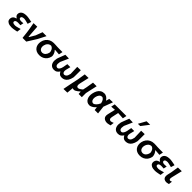

<svg xmlns="http://www.w3.org/2000/svg" viewBox="555 -2924 5254 5254"><g transform="rotate(45 3182.0 -297.0)"><path d="M225.5 10.5Q138 10.5 91 -13Q44 -36.5 29 -73Q14 -109.5 22.5 -147.5Q30 -184.5 48.8 -206.2Q67.5 -228 92 -239.8Q116.5 -251.5 141.5 -257.5L143.5 -268Q126.5 -275.5 109.2 -292Q92 -308.5 82.8 -333.5Q73.5 -358.5 80.5 -392Q92 -445.5 141.8 -477.8Q191.5 -510 298 -510Q314.5 -510 347.8 -505.2Q381 -500.5 420.5 -493Q460 -485.5 495.5 -478L462 -370.5Q402.5 -386.5 359.8 -395.8Q317 -405 305.5 -405Q257 -404.5 231.8 -393.2Q206.5 -382 201 -355.5Q195 -327.5 218.2 -310.8Q241.5 -294 289 -294Q309.5 -295 330 -296.5Q350.5 -298 369 -299.5L349 -203.5Q327.5 -204.5 308 -205.5Q288.5 -206.5 257.5 -208Q214.5 -208 186.5 -196.2Q158.5 -184.5 153 -156.5Q146.5 -127 169.2 -111Q192 -95 255 -94Q269 -94 298 -100.2Q327 -106.5 361.8 -116.2Q396.5 -126 428.5 -136.5L412.5 -19Q382.5 -12.5 347.8 -5.8Q313 1 280.5 5.8Q248 10.5 225.5 10.5Z M636 0Q631 -45.5 625.5 -94.8Q620 -144 615 -188.5L602.5 -277Q593 -331.5 583 -387.5Q573 -443.5 563.5 -498L704.5 -502Q709 -441.5 714.2 -365Q719.5 -288.5 724.5 -218.5L732 -137.5H743.5L840 -301.5Q858 -349.5 876.8 -399.2Q895.5 -449 914 -498H1066.5Q1051 -468 1031.5 -429.8Q1012 -391.5 993.2 -355Q974.5 -318.5 961.2 -293Q948 -267.5 945.5 -263.5Q903.5 -196.5 862 -130.5Q820.5 -64.5 780 0Z M1294.5 12.5Q1225 12.5 1176 -11.5Q1127 -35.5 1098.2 -76.8Q1069.5 -118 1061 -169.8Q1052.5 -221.5 1064 -277Q1078 -345.5 1116 -397Q1154 -448.5 1211.5 -477.2Q1269 -506 1342.5 -506Q1382 -506 1411.8 -504Q1441.5 -502 1473.2 -500Q1505 -498 1549.5 -498H1683.5L1659.5 -385Q1620.5 -388.5 1579.2 -391.8Q1538 -395 1494.5 -398L1492.5 -388.5Q1520.5 -363 1537.5 -327.2Q1554.5 -291.5 1560.8 -257.5Q1567 -223.5 1562.5 -203.5Q1548.5 -138.5 1511.5 -90Q1474.5 -41.5 1419 -14.5Q1363.5 12.5 1294.5 12.5ZM1298.5 -92.5Q1357 -95.5 1394 -135.2Q1431 -175 1443.5 -234.5Q1447.5 -252 1443 -277.5Q1438.5 -303 1425.8 -329.2Q1413 -355.5 1391.5 -375.5Q1370 -395.5 1339.5 -403Q1281 -400 1242.8 -361Q1204.5 -322 1192 -262.5Q1182.5 -218.5 1191 -180.5Q1199.5 -142.5 1226.2 -118.5Q1253 -94.5 1298.5 -92.5Z M1858.5 12.5Q1801.5 12.5 1759 -18.5Q1716.5 -49.5 1699.8 -111Q1683 -172.5 1702.5 -264.5Q1703.5 -269 1713.2 -295.5Q1723 -322 1737 -359.2Q1751 -396.5 1766 -435Q1781 -473.5 1792 -502L1933.5 -498Q1916.5 -459 1897.5 -415.8Q1878.5 -372.5 1860.2 -331.5Q1842 -290.5 1828 -258.5Q1810 -169.5 1828.2 -132Q1846.5 -94.5 1890.5 -92.5Q1926.5 -95 1950.8 -131.5Q1975 -168 1987 -223Q1993.5 -259.5 1999.2 -291.8Q2005 -324 2011.5 -359H2127.5Q2118.5 -321.5 2110 -287.8Q2101.5 -254 2092.5 -216.5Q2081.5 -165.5 2098.2 -130.2Q2115 -95 2154.5 -92.5Q2192 -94.5 2219.2 -125Q2246.5 -155.5 2263.5 -235.5Q2262.5 -265 2261 -310.2Q2259.5 -355.5 2258 -405.2Q2256.5 -455 2255 -498L2389 -502Q2389.5 -469 2389.5 -423.2Q2389.5 -377.5 2389.2 -333Q2389 -288.5 2388.2 -257.2Q2387.5 -226 2386.5 -221.5Q2368 -135 2334.5 -83.8Q2301 -32.5 2257 -10Q2213 12.5 2162.5 12.5Q2102 12.5 2068.5 -16.5Q2035 -45.5 2023 -79H2013.5Q1995.5 -45.5 1957.5 -16.5Q1919.5 12.5 1858.5 12.5Z M2415.5 196Q2425.5 142.5 2435.8 90Q2446 37.5 2458 -25L2510.5 -271Q2521 -339 2529.5 -391.8Q2538 -444.5 2546.5 -498L2690.5 -502Q2678.5 -448.5 2666.5 -396Q2654.5 -343.5 2641.5 -287L2627 -221Q2615 -163.5 2628.2 -132.8Q2641.5 -102 2686 -102Q2697 -102 2717.8 -111.8Q2738.5 -121.5 2762.2 -137.8Q2786 -154 2807 -174L2831 -286Q2840.5 -344 2848.8 -394.2Q2857 -444.5 2866 -498H3006Q2994 -443.5 2982.2 -391.5Q2970.5 -339.5 2955 -272L2930.5 -158Q2930.5 -119.5 2930.5 -82Q2930.5 -44.5 2930.5 0H2806Q2805 -20 2804 -40.8Q2803 -61.5 2802.5 -81.5H2791Q2767 -58.5 2738 -36.8Q2709 -15 2681.5 -1.2Q2654 12.5 2634.5 12.5Q2603.5 12.5 2580.5 2.5Q2576 52 2571.5 97.5Q2567 143 2562.5 192Z M3231.5 12.5Q3177 12.5 3139.5 -12Q3102 -36.5 3080.8 -77.8Q3059.5 -119 3055 -170.2Q3050.5 -221.5 3062 -275Q3076.5 -344.5 3106 -397.8Q3135.5 -451 3183.5 -481Q3231.5 -511 3301.5 -511Q3338.5 -511 3383.2 -485.5Q3428 -460 3460 -407.5H3470.5Q3476.5 -431.5 3483 -454.8Q3489.5 -478 3494.5 -498L3632 -503.5Q3607 -436 3581 -365.8Q3555 -295.5 3531.5 -232.5Q3538.5 -174 3545 -115.8Q3551.5 -57.5 3558.5 0H3427.5Q3425 -22.5 3422 -45.2Q3419 -68 3416 -91.5H3407Q3379.5 -55.5 3346.8 -32.5Q3314 -9.5 3283.8 1.5Q3253.5 12.5 3231.5 12.5ZM3274 -96.5Q3305 -100.5 3346 -137.8Q3387 -175 3422 -253Q3406.5 -327 3376.8 -363.2Q3347 -399.5 3314.5 -400.5Q3261 -398 3231 -358Q3201 -318 3190 -265.5Q3180.5 -222 3186.2 -184.2Q3192 -146.5 3213.8 -122.5Q3235.5 -98.5 3274 -96.5Z M3917 12.5Q3833.5 12.5 3788.2 -33Q3743 -78.5 3763 -171Q3775 -228 3788.5 -281.2Q3802 -334.5 3816.5 -396.5L3682.5 -385L3706 -498H4157.5L4133.5 -385Q4085 -388 4036.2 -390.8Q3987.5 -393.5 3940.5 -396.5Q3929.5 -346.5 3919 -297Q3908.5 -247.5 3897.5 -197.5Q3886.5 -146.5 3903 -119.5Q3919.5 -92.5 3958 -92.5Q3967 -92.5 3993.2 -100.5Q4019.5 -108.5 4045.5 -119.5L4032 -10.5Q4013 -5 3990.2 0.2Q3967.5 5.5 3947.5 9Q3927.5 12.5 3917 12.5Z M4331.5 12.5Q4274.5 12.5 4232 -18.5Q4189.5 -49.5 4172.8 -111Q4156 -172.5 4175.5 -264.5Q4176.5 -269 4186.2 -295.5Q4196 -322 4210 -359.2Q4224 -396.5 4239 -435Q4254 -473.5 4265 -502L4406.5 -498Q4389.5 -459 4370.5 -415.8Q4351.5 -372.5 4333.2 -331.5Q4315 -290.5 4301 -258.5Q4283 -169.5 4301.2 -132Q4319.5 -94.5 4363.5 -92.5Q4399.5 -95 4423.8 -131.5Q4448 -168 4460 -223Q4466.5 -259.5 4472.2 -291.8Q4478 -324 4484.5 -359H4600.5Q4591.5 -321.5 4583 -287.8Q4574.5 -254 4565.5 -216.5Q4554.5 -165.5 4571.2 -130.2Q4588 -95 4627.5 -92.5Q4665 -94.5 4692.2 -125Q4719.5 -155.5 4736.5 -235.5Q4735.5 -265 4734 -310.2Q4732.5 -355.5 4731 -405.2Q4729.5 -455 4728 -498L4862 -502Q4862.5 -469 4862.5 -423.2Q4862.5 -377.5 4862.2 -333Q4862 -288.5 4861.2 -257.2Q4860.5 -226 4859.5 -221.5Q4841 -135 4807.5 -83.8Q4774 -32.5 4730 -10Q4686 12.5 4635.5 12.5Q4575 12.5 4541.5 -16.5Q4508 -45.5 4496 -79H4486.5Q4468.5 -45.5 4430.5 -16.5Q4392.5 12.5 4331.5 12.5ZM4530 -569.5Q4560.5 -624.5 4590.2 -678.5Q4620 -732.5 4649.5 -786.5L4787 -789.5Q4763.5 -758.5 4734.2 -720.5Q4705 -682.5 4675.2 -643.5Q4645.5 -604.5 4619.5 -571Z M5182 12.5Q5112.5 12.5 5063.5 -11.5Q5014.5 -35.5 4985.8 -76.8Q4957 -118 4948.5 -169.8Q4940 -221.5 4951.5 -277Q4965.5 -345.5 5003.5 -397Q5041.5 -448.5 5099 -477.2Q5156.5 -506 5230 -506Q5269.5 -506 5299.2 -504Q5329 -502 5360.8 -500Q5392.5 -498 5437 -498H5571L5547 -385Q5508 -388.5 5466.8 -391.8Q5425.5 -395 5382 -398L5380 -388.5Q5408 -363 5425 -327.2Q5442 -291.5 5448.2 -257.5Q5454.5 -223.5 5450 -203.5Q5436 -138.5 5399 -90Q5362 -41.5 5306.5 -14.5Q5251 12.5 5182 12.5ZM5186 -92.5Q5244.5 -95.5 5281.5 -135.2Q5318.5 -175 5331 -234.5Q5335 -252 5330.5 -277.5Q5326 -303 5313.2 -329.2Q5300.5 -355.5 5279 -375.5Q5257.5 -395.5 5227 -403Q5168.5 -400 5130.2 -361Q5092 -322 5079.5 -262.5Q5070 -218.5 5078.5 -180.5Q5087 -142.5 5113.8 -118.5Q5140.5 -94.5 5186 -92.5Z M5771 10.5Q5683.5 10.5 5636.5 -13Q5589.5 -36.5 5574.5 -73Q5559.5 -109.5 5568 -147.5Q5575.5 -184.5 5594.2 -206.2Q5613 -228 5637.5 -239.8Q5662 -251.5 5687 -257.5L5689 -268Q5672 -275.5 5654.8 -292Q5637.5 -308.5 5628.2 -333.5Q5619 -358.5 5626 -392Q5637.5 -445.5 5687.2 -477.8Q5737 -510 5843.5 -510Q5860 -510 5893.2 -505.2Q5926.5 -500.5 5966 -493Q6005.5 -485.5 6041 -478L6007.5 -370.5Q5948 -386.5 5905.2 -395.8Q5862.5 -405 5851 -405Q5802.5 -404.5 5777.2 -393.2Q5752 -382 5746.5 -355.5Q5740.5 -327.5 5763.8 -310.8Q5787 -294 5834.5 -294Q5855 -295 5875.5 -296.5Q5896 -298 5914.5 -299.5L5894.5 -203.5Q5873 -204.5 5853.5 -205.5Q5834 -206.5 5803 -208Q5760 -208 5732 -196.2Q5704 -184.5 5698.5 -156.5Q5692 -127 5714.8 -111Q5737.5 -95 5800.5 -94Q5814.5 -94 5843.5 -100.2Q5872.5 -106.5 5907.2 -116.2Q5942 -126 5974 -136.5L5958 -19Q5928 -12.5 5893.2 -5.8Q5858.5 1 5826 5.8Q5793.5 10.5 5771 10.5Z M6211 12.5Q6166.5 12.5 6134 -5Q6101.5 -22.5 6088.2 -61Q6075 -99.5 6088.5 -162.5Q6096 -197.5 6102 -222Q6108 -246.5 6114 -274Q6124.5 -341.5 6132.8 -393Q6141 -444.5 6150 -498L6297.5 -502Q6276.5 -414.5 6258.5 -340.5Q6240.5 -266.5 6228.5 -216L6220 -176Q6211.5 -136.5 6220.8 -114.5Q6230 -92.5 6261.5 -92.5Q6269.5 -92.5 6310.5 -108.5L6295.5 -3Q6271.5 2.5 6245.5 7.5Q6219.5 12.5 6211 12.5Z"/></g></svg>

Font: Commissioner Loud SemiBold
Style: Italic
Weight: 600
Italic angle: -12°
Designer: Kostas Bartsokas
Foundry: Kostas Bartsokas
Version: Version 1.000; ttfautohint (v1.8.3)